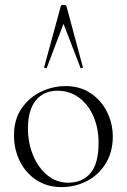

<svg xmlns="http://www.w3.org/2000/svg" viewBox="-20 -750 517 783"><path d="M37 -198Q37 -263 68.5 -308.5Q100 -354 148.5 -376.5Q197 -399 248 -399Q306 -399 349.5 -370Q393 -341 416.5 -293.5Q440 -246 440 -193Q440 -131 411.5 -84Q383 -37 335 -12Q287 13 230 13Q173 13 129 -15.5Q85 -44 61 -92.5Q37 -141 37 -198ZM382 -167Q382 -227 361 -275.5Q340 -324 302 -352Q264 -380 215 -380Q158 -380 126 -340.5Q94 -301 94 -227Q94 -167 115 -116.5Q136 -66 173 -35.5Q210 -5 258 -5Q316 -5 349 -44Q382 -83 382 -167ZM308 -474 239 -653 171 -474Q171 -472 167 -472Q164 -472 161.5 -473.5Q159 -475 160 -476L228 -725Q229 -730 239 -730Q250 -730 251 -725L318 -476Q320 -474 314.5 -472.5Q309 -471 308 -474Z"/></svg>

Font: Cormorant Infant Light
Style: Regular
Weight: 300
Designer: Christian Thalmann (Catharsis Fonts)
Version: Version 3.000